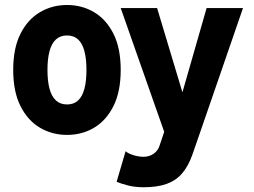

<svg xmlns="http://www.w3.org/2000/svg" viewBox="-20 -541 1041 788"><path d="M768.7 96.1 802.1 0 977.3 -507.8H827.9L728.7 -162.1L624.8 -507.8H475.4L653.9 0L636.1 53.1Q629.8 75.9 611.7 89.2Q593.6 102.5 569 102.5Q549.6 102.5 528 95.9Q506.4 89.4 495.5 79.6L458.6 205.2Q477.5 213 505.9 220.3Q534.2 227.5 569 227.5Q625.5 227.5 663.8 213.8Q702.1 200 727.2 170.9Q752.3 141.9 768.7 96.1ZM174.8 -253.9Q174.8 -299.7 183.3 -331.3Q191.9 -363 209.7 -379.2Q227.4 -395.5 255.2 -395.5Q282.9 -395.5 300.4 -379.2Q318 -363 326.4 -331.3Q334.8 -299.7 334.8 -253.9Q334.8 -208.1 326.4 -176.5Q318 -144.8 300.4 -128.6Q282.9 -112.3 255.2 -112.3Q227.4 -112.3 209.7 -128.6Q191.9 -144.8 183.3 -176.5Q174.8 -208.1 174.8 -253.9ZM34.2 -253.9Q34.2 -165 64 -105.7Q93.8 -46.4 144 -16.8Q194.2 12.7 255.2 12.7Q316.3 12.7 366.2 -16.8Q416 -46.4 445.7 -105.7Q475.4 -165 475.4 -253.9Q475.4 -343.3 445.7 -402.3Q416 -461.4 366.2 -491Q316.3 -520.5 255.2 -520.5Q194.2 -520.5 144 -491Q93.8 -461.4 64 -402.3Q34.2 -343.3 34.2 -253.9Z"/></svg>

Font: Giphurs SC
Style: Regular
Weight: 400
Version: Version 0.920